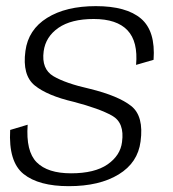

<svg xmlns="http://www.w3.org/2000/svg" viewBox="-20 -618 578 642"><path d="M210 4.5Q312.5 4.5 376.8 -34.8Q441 -74 450 -145Q461.5 -229.5 418.8 -263.5Q376 -297.5 280.5 -321Q200 -339 159 -363Q118 -387 126 -446.5Q132.5 -495 175.2 -524.8Q218 -554.5 293.5 -554.5Q370.5 -554.5 406.2 -516.8Q442 -479 435 -401L493.5 -418Q500.5 -514 451.5 -555.8Q402.5 -597.5 300.5 -597.5Q200.5 -597.5 137.5 -558.2Q74.5 -519 65 -447.5Q54 -366.5 96.2 -332.2Q138.5 -298 226.5 -277.5Q312.5 -255 354.8 -231.2Q397 -207.5 388 -143Q382.5 -98 339.5 -68.2Q296.5 -38.5 217.5 -38.5Q139.5 -38.5 102.8 -75.2Q66 -112 72.5 -201L14 -183.5Q8 -77 58.8 -36.2Q109.5 4.5 210 4.5Z"/></svg>

Font: Anybody UltraCondensed Thin Light
Style: Italic
Weight: 300
Italic angle: -10°
Version: Version 1.111